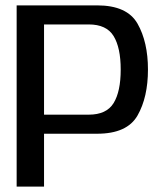

<svg xmlns="http://www.w3.org/2000/svg" viewBox="-20 -695 616 715"><path d="M42 0H144V-197H341.5Q453.5 -197 492.2 -265Q531 -333 531 -436Q531 -538.5 492.2 -606.8Q453.5 -675 341.5 -675H42ZM144 -268V-604H310.5Q376.5 -604 403 -560.8Q429.5 -517.5 429.5 -436Q429.5 -354 403 -311Q376.5 -268 310.5 -268Z"/></svg>

Font: Anybody UltraCondensed Thin
Style: Regular
Weight: 400
Version: Version 1.111